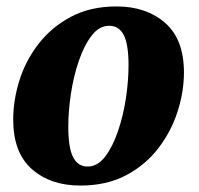

<svg xmlns="http://www.w3.org/2000/svg" viewBox="-20 -566 617 596"><path d="M229 10Q137 10 79 -41Q21 -92 21 -195Q21 -254 40 -315.5Q59 -377 99 -429Q139 -481 199.5 -513.5Q260 -546 342 -546Q434 -546 492.5 -495Q551 -444 551 -341Q551 -282 531.5 -220.5Q512 -159 472 -106.5Q432 -54 371.5 -22Q311 10 229 10ZM252 -49Q283 -49 306.5 -80Q330 -111 346.5 -159.5Q363 -208 371 -262Q379 -316 379 -363Q379 -429 364 -457.5Q349 -486 319 -486Q288 -486 264.5 -455.5Q241 -425 224.5 -376.5Q208 -328 200 -274Q192 -220 192 -173Q192 -107 207 -78Q222 -49 252 -49Z"/></svg>

Font: Noto Serif SemiCondensed ExtraBold
Style: Italic
Weight: 800
Width: 4
Italic angle: -12°
Designer: Monotype Design Team
Foundry: Monotype Imaging Inc.
Version: Version 2.014; ttfautohint (v1.8.4.7-5d5b)